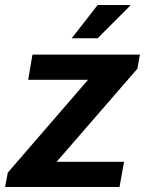

<svg xmlns="http://www.w3.org/2000/svg" viewBox="-39 -743 576 763"><path d="M246 -591H349L478 -720V-723H349ZM-19 0H436L454 -100H186L507 -470L517 -526H90L73 -426H311L-8 -57Z"/></svg>

Font: Archivo SemiBold
Style: Italic
Weight: 600
Italic angle: -10°
Designer: Hector Gatti
Foundry: Omnibus-Type
Version: Version 2.001